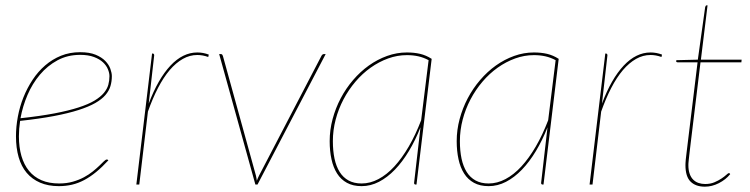

<svg xmlns="http://www.w3.org/2000/svg" viewBox="-20 -693 2817 721"><path d="M400 -407Q400 -387.5 394.8 -369.8Q389.5 -352 375.8 -336Q362 -320 337.5 -306Q313 -292 274.8 -279.8Q236.5 -267.5 182.5 -257.2Q128.5 -247 55.5 -239Q51 -209.5 51 -181Q51 -140 60.5 -107.2Q70 -74.5 88.8 -51.5Q107.5 -28.5 135.8 -16.2Q164 -4 202 -4Q230.5 -4 253.8 -10.8Q277 -17.5 295.5 -27.5Q314 -37.5 328.2 -49Q342.5 -60.5 352.8 -70.5Q363 -80.5 370 -87.2Q377 -94 381 -94Q382.5 -94 383.5 -93.8Q384.5 -93.5 387 -91Q363.5 -65.5 341.2 -47.2Q319 -29 296.5 -17Q274 -5 250.5 0.5Q227 6 201 6Q161 6 130.8 -7Q100.5 -20 80.2 -44Q60 -68 50 -102.8Q40 -137.5 40 -181Q40 -217 47 -254.8Q54 -292.5 68 -327.5Q82 -362.5 102.5 -393.5Q123 -424.5 149.8 -447.5Q176.5 -470.5 209.2 -483.8Q242 -497 281 -497Q316 -497 339 -487.5Q362 -478 375.5 -464Q389 -450 394.5 -434.5Q400 -419 400 -407ZM281 -487Q233.5 -487 195.8 -466.5Q158 -446 129.8 -412.5Q101.5 -379 83.2 -336.2Q65 -293.5 57 -249Q131 -257 184.5 -267.2Q238 -277.5 275 -289.5Q312 -301.5 334.8 -315.2Q357.5 -329 370 -344Q382.5 -359 386.8 -374.8Q391 -390.5 391 -407Q391 -419 385.2 -433Q379.5 -447 366.8 -459Q354 -471 332.8 -479Q311.5 -487 281 -487Z M492 0 551 -492H553Q559 -492 559 -485L538.5 -304Q573.5 -397 620 -446.5Q666.5 -496 721 -496Q743 -496 764 -488L762 -479Q741 -486.5 721 -486.5Q692.5 -486.5 666.5 -471.8Q640.5 -457 617.2 -429.8Q594 -402.5 573.5 -363Q553 -323.5 535.5 -274L503 0Z M947 0H939L803 -490H809Q813 -490 814.5 -487.8Q816 -485.5 817 -483L941 -34Q942 -29 943 -24.2Q944 -19.5 944.5 -14.5Q946 -19 948.2 -23.8Q950.5 -28.5 953 -34L1187 -483Q1190.5 -490 1197 -490H1203Z M1544 0H1541Q1537.5 0 1536.2 -1.8Q1535 -3.5 1535 -6L1559 -215Q1540 -166.5 1515.5 -125.8Q1491 -85 1462.8 -55.8Q1434.5 -26.5 1403 -10.2Q1371.5 6 1338 6Q1305.5 6 1282.8 -6.5Q1260 -19 1245.8 -41.5Q1231.5 -64 1224.8 -95Q1218 -126 1218 -163Q1218 -205 1229 -246Q1240 -287 1259.5 -324Q1279 -361 1306 -392.5Q1333 -424 1365.2 -447Q1397.5 -470 1433.8 -483Q1470 -496 1508 -496Q1535 -496 1557.5 -490.8Q1580 -485.5 1601 -472ZM1338 -4Q1370 -4 1401.2 -20.5Q1432.5 -37 1461 -68Q1489.5 -99 1515 -142.8Q1540.5 -186.5 1561.5 -241.5L1589.5 -467Q1571 -477 1551 -481.5Q1531 -486 1508 -486Q1472 -486 1437.5 -473.5Q1403 -461 1372 -439Q1341 -417 1315 -386.5Q1289 -356 1270 -320Q1251 -284 1240.5 -244Q1230 -204 1230 -163Q1230 -126.5 1236.2 -97.2Q1242.5 -68 1255.5 -47.2Q1268.5 -26.5 1289 -15.2Q1309.5 -4 1338 -4Z M2021 0H2018Q2014.5 0 2013.2 -1.8Q2012 -3.5 2012 -6L2036 -215Q2017 -166.5 1992.5 -125.8Q1968 -85 1939.8 -55.8Q1911.5 -26.5 1880 -10.2Q1848.5 6 1815 6Q1782.5 6 1759.8 -6.5Q1737 -19 1722.8 -41.5Q1708.5 -64 1701.8 -95Q1695 -126 1695 -163Q1695 -205 1706 -246Q1717 -287 1736.5 -324Q1756 -361 1783 -392.5Q1810 -424 1842.2 -447Q1874.5 -470 1910.8 -483Q1947 -496 1985 -496Q2012 -496 2034.5 -490.8Q2057 -485.5 2078 -472ZM1815 -4Q1847 -4 1878.2 -20.5Q1909.5 -37 1938 -68Q1966.5 -99 1992 -142.8Q2017.5 -186.5 2038.5 -241.5L2066.5 -467Q2048 -477 2028 -481.5Q2008 -486 1985 -486Q1949 -486 1914.5 -473.5Q1880 -461 1849 -439Q1818 -417 1792 -386.5Q1766 -356 1747 -320Q1728 -284 1717.5 -244Q1707 -204 1707 -163Q1707 -126.5 1713.2 -97.2Q1719.5 -68 1732.5 -47.2Q1745.5 -26.5 1766 -15.2Q1786.5 -4 1815 -4Z M2194 0 2253 -492H2255Q2261 -492 2261 -485L2240.5 -304Q2275.5 -397 2322 -446.5Q2368.5 -496 2423 -496Q2445 -496 2466 -488L2464 -479Q2443 -486.5 2423 -486.5Q2394.5 -486.5 2368.5 -471.8Q2342.5 -457 2319.2 -429.8Q2296 -402.5 2275.5 -363Q2255 -323.5 2237.5 -274L2205 0Z M2554 -73Q2554 -75.5 2554.2 -80.2Q2554.5 -85 2555.2 -93.8Q2556 -102.5 2557.8 -116.2Q2559.5 -130 2562 -151L2599.5 -459H2525Q2519 -459 2519 -464L2520 -467L2600.5 -469L2628 -666Q2628.5 -668.5 2630 -670.8Q2631.5 -673 2634 -673H2637L2612 -469H2765L2764 -459H2610.5L2573 -150Q2570.5 -129.5 2569 -116Q2567.5 -102.5 2566.5 -93.5Q2565.5 -84.5 2565.2 -79.8Q2565 -75 2565 -73Q2565 -54 2569.8 -40.5Q2574.5 -27 2583 -18.5Q2591.5 -10 2603 -6Q2614.5 -2 2628 -2Q2647.5 -2 2662.8 -8.5Q2678 -15 2689.2 -22.5Q2700.5 -30 2707.5 -36.5Q2714.5 -43 2717 -43Q2719 -43 2721 -41L2722 -39Q2705.5 -18.5 2679.5 -5.2Q2653.5 8 2627 8Q2592.5 8 2573.2 -11Q2554 -30 2554 -73Z"/></svg>

Font: Lato Hairline
Style: Italic
Weight: 250
Italic angle: -7°
Designer: Lukasz Dziedzic
Foundry: Lukasz Dziedzic
Version: Version 1.104; Western+Polish opensource